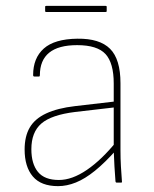

<svg xmlns="http://www.w3.org/2000/svg" viewBox="-20 -623 524 655"><path d="M378 0Q376 0 375 -1.5Q374 -3 374 -4Q372 -28 370.5 -54.5Q369 -81 368 -109V-121V-338Q368 -408 340 -438.5Q312 -469 243 -469Q116 -469 116 -366Q116 -362 113 -362H97Q93 -362 93 -367Q93 -425 129.5 -457.5Q166 -490 244 -491Q320 -492 355.5 -456.5Q391 -421 391 -339V-111Q391 -82 392.5 -55.5Q394 -29 396 -4Q397 0 393 0ZM178 12Q120 12 92 -21Q64 -54 64 -113Q64 -158 81.5 -188Q99 -218 137.5 -236Q176 -254 236 -261L374 -277V-257L236 -241Q155 -231 121 -201.5Q87 -172 87 -114Q87 -64 109.5 -36.5Q132 -9 181 -9Q226 -9 276.5 -43.5Q327 -78 378 -141V-113Q338 -68 304 -40.5Q270 -13 239 -0.5Q208 12 178 12ZM138 -582Q134 -582 134 -585V-600Q134 -603 138 -603H340Q344 -603 344 -600V-585Q344 -582 340 -582Z"/></svg>

Font: Sofia Sans Thin
Style: Regular
Weight: 250
Designer: Botio Nikoltchev, Ani Petrova
Foundry: lettersoup
Version: Version 4.101